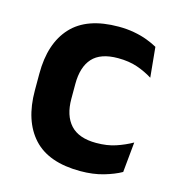

<svg xmlns="http://www.w3.org/2000/svg" viewBox="-84 -576 609 662"><g transform="rotate(15 221.0 -245.0)"><path d="M260.5 12.5Q147 12.5 92.2 -47.5Q37.5 -107.5 37.5 -216V-276Q37.5 -384 92.5 -443.5Q147.5 -503 260.5 -503Q290 -503 315.8 -498.2Q341.5 -493.5 362.8 -485.5Q384 -477.5 400 -468.5L410.5 -361Q386 -376.5 355.8 -387Q325.5 -397.5 286 -397.5Q224 -397.5 195.2 -365.8Q166.5 -334 166.5 -273.5V-220.5Q166.5 -160.5 196.2 -128Q226 -95.5 288 -95.5Q327.5 -95.5 358 -105.8Q388.5 -116 415 -131L404.5 -23Q380 -9 343 1.8Q306 12.5 260.5 12.5Z"/></g></svg>

Font: Anek Odia SemiBold
Style: Regular
Weight: 600
Version: Version 1.003